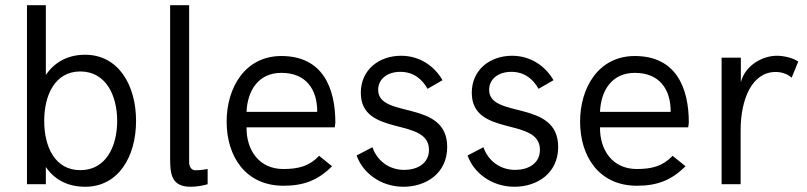

<svg xmlns="http://www.w3.org/2000/svg" viewBox="-20 -710 3110 740"><path d="M308.6 9.8C435.5 9.8 504.4 -105 504.4 -244.1C504.4 -383.3 435.5 -499 308.1 -499C236.8 -499 188 -466.8 156.7 -421.4V-689.9H84V0H156.7V-66.4C188 -20.5 237.3 9.8 308.6 9.8ZM289.6 -54.2C191.4 -54.2 150.4 -144.5 150.4 -244.1C150.4 -342.8 191.4 -434.6 289.6 -434.6C387.7 -434.6 431.6 -342.8 431.6 -244.1C431.6 -144.5 387.7 -54.2 289.6 -54.2Z M733.4 -53.7C710.9 -53.7 709 -80.1 709 -81.5V-689.9H635.7V-98.6C635.7 -39.6 640.6 9.8 714.8 9.8C739.3 9.8 764.6 4.9 780.3 0V-58.6C769.5 -56.6 750 -53.7 733.4 -53.7Z M1072.8 5.9C1150.9 5.9 1206.1 -15.6 1259.8 -69.3L1210 -109.4C1171.9 -69.3 1129.9 -58.6 1071.8 -58.6C977.5 -58.6 929.2 -132.8 930.2 -219.2H1270C1270 -219.2 1272.5 -231.9 1272.5 -237.8C1272.5 -370.6 1224.1 -494.1 1064.5 -494.1C924.3 -494.1 853.5 -372.1 853.5 -241.2C853.5 -108.4 925.3 5.9 1072.8 5.9ZM930.2 -278.8C933.6 -361.3 976.1 -429.2 1064.5 -429.2C1158.2 -429.2 1203.1 -367.2 1202.6 -278.8Z M1535.2 9.8C1621.1 9.8 1703.6 -41 1703.6 -143.6C1703.6 -328.1 1437.5 -251 1437.5 -363.8C1437.5 -403.3 1470.2 -433.1 1522.9 -433.1C1574.2 -433.1 1606.9 -404.8 1627.9 -367.7L1685.5 -400.9C1657.2 -450.7 1602.1 -495.1 1525.9 -495.1C1442.4 -495.1 1370.6 -442.4 1370.6 -352.5C1370.6 -180.2 1633.3 -260.3 1633.3 -132.8C1633.3 -77.1 1584.5 -55.2 1538.1 -55.2C1477.1 -55.2 1432.1 -93.3 1415.5 -142.6L1354.5 -110.8C1376 -47.9 1443.4 9.8 1535.2 9.8Z M1962.9 9.8C2048.8 9.8 2131.3 -41 2131.3 -143.6C2131.3 -328.1 1865.2 -251 1865.2 -363.8C1865.2 -403.3 1897.9 -433.1 1950.7 -433.1C2002 -433.1 2034.7 -404.8 2055.7 -367.7L2113.3 -400.9C2085 -450.7 2029.8 -495.1 1953.6 -495.1C1870.1 -495.1 1798.3 -442.4 1798.3 -352.5C1798.3 -180.2 2061 -260.3 2061 -132.8C2061 -77.1 2012.2 -55.2 1965.8 -55.2C1904.8 -55.2 1859.9 -93.3 1843.3 -142.6L1782.2 -110.8C1803.7 -47.9 1871.1 9.8 1962.9 9.8Z M2435.1 5.9C2513.2 5.9 2568.4 -15.6 2622.1 -69.3L2572.3 -109.4C2534.2 -69.3 2492.2 -58.6 2434.1 -58.6C2339.8 -58.6 2291.5 -132.8 2292.5 -219.2H2632.3C2632.3 -219.2 2634.8 -231.9 2634.8 -237.8C2634.8 -370.6 2586.4 -494.1 2426.8 -494.1C2286.6 -494.1 2215.8 -372.1 2215.8 -241.2C2215.8 -108.4 2287.6 5.9 2435.1 5.9ZM2292.5 -278.8C2295.9 -361.3 2338.4 -429.2 2426.8 -429.2C2520.5 -429.2 2565.4 -367.2 2564.9 -278.8Z M2761.2 0H2834.5V-207.5C2834.5 -330.6 2879.9 -432.6 2969.2 -432.6C2989.7 -432.6 3013.2 -426.8 3031.2 -410.6L3056.6 -472.7C3035.6 -487.8 2999 -495.1 2974.1 -495.1C2918 -495.1 2851.6 -457.5 2835.4 -393.1V-487.8H2761.2Z"/></svg>

Font: HK Grotesk
Style: Regular
Weight: 400
Designer: Alfredo Marco Pradil and Stefan Peev
Foundry: Hanken Design Co.
Version: Version 1.045;PS 001.045;hotconv 1.0.88;makeotf.lib2.5.64775